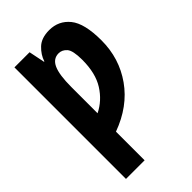

<svg xmlns="http://www.w3.org/2000/svg" viewBox="-283 -824 1166 1166"><g transform="rotate(-45 300.0 -240.5)"><path d="M73 244H233V-2Q392 -60 477.5 -181Q563 -302 563 -456Q563 -602 513 -663.5Q463 -725 382 -725Q315 -725 278 -690Q241 -655 227 -611H224L203 -714H73ZM233 -160V-385Q233 -489 254.5 -537Q276 -585 323 -585Q353 -585 375 -560Q397 -535 397 -455Q397 -340 351.5 -268Q306 -196 233 -160Z"/></g></svg>

Font: Noto Sans Mono Extra
Style: Regular
Weight: 800
Designer: Monotype Design Team
Foundry: Monotype Imaging Inc.
Version: Version 1.900